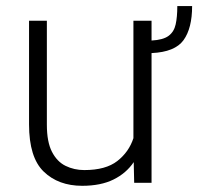

<svg xmlns="http://www.w3.org/2000/svg" viewBox="-20 -596 646 626"><path d="M558.1 -576.2H606.4Q606.4 -503.9 578.4 -465.1Q550.3 -426.3 474.1 -422.9V0H417.5L416 -67.4Q391.6 -31.2 350.1 -10.7Q308.6 9.8 248 9.8Q170.4 9.8 122.6 -36.4Q74.7 -82.5 74.7 -190.4V-528.3H132.8V-189.5Q132.8 -133.3 149.4 -101.1Q166 -68.8 193.8 -55.2Q221.7 -41.5 254.9 -41.5Q324.7 -41.5 362.5 -71Q400.4 -100.6 415 -145.5V-528.3H474.1V-463.9Q511.7 -465.8 529.5 -479Q547.4 -492.2 552.7 -516.4Q558.1 -540.5 558.1 -576.2Z"/></svg>

Font: Vazirmatn UI ExtraLight
Style: Regular
Weight: 200
Designer: Saber Rastikerdar
Foundry: Saber Rastikerdar
Version: Version 33.003